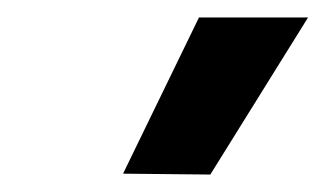

<svg xmlns="http://www.w3.org/2000/svg" viewBox="-20 -806 373 220"><path d="M221 -606 121 -607 208 -786H333Z"/></svg>

Font: Be Vietnam Pro SemiBold
Style: Italic
Weight: 600
Italic angle: -12°
Designer: Lam Bao, Tony Le, Vietanh Nguyen
Foundry: Yellow Type Foundry
Version: Version 1.002; ttfautohint (v1.8.3)